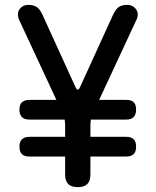

<svg xmlns="http://www.w3.org/2000/svg" viewBox="-20 -760 640 790"><path d="M300 10Q274 10 261 -2.5Q248 -15 248 -42V-116H100Q80 -116 70 -126Q60 -136 60 -157Q60 -177 70.5 -187Q81 -197 101 -197H248V-244Q248 -250 247.5 -256Q247 -262 246 -268H100Q80 -268 70 -278.5Q60 -289 60 -309Q60 -330 70.5 -339.5Q81 -349 101 -349H212L57 -682Q53 -694 54 -704.5Q55 -715 61 -723Q67 -731 76 -735.5Q85 -740 95 -740Q117 -740 130 -732Q143 -724 154 -701L290 -403Q295 -391 300 -391Q305 -391 310 -403L446 -701Q457 -724 470 -732Q483 -740 505 -740Q515 -740 524 -735.5Q533 -731 539 -723Q545 -715 546.5 -704.5Q548 -694 543 -682L388 -349H500Q520 -349 530 -339.5Q540 -330 540 -309Q540 -289 530 -278.5Q520 -268 500 -268H354Q353 -262 352.5 -256Q352 -250 352 -244V-197H500Q520 -197 530 -187Q540 -177 540 -157Q540 -136 530 -126Q520 -116 500 -116H352V-42Q352 -15 339 -2.5Q326 10 300 10Z"/></svg>

Font: Maple Mono Medium
Style: Regular
Weight: 500
Monospace: yes
Designer: subframe7536
Version: Version 7.000